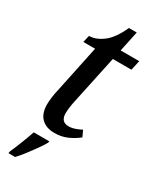

<svg xmlns="http://www.w3.org/2000/svg" viewBox="-222 -720 816 1002"><g transform="rotate(30 185.5 -219.0)"><path d="M174 10Q124 10 95.5 -18Q67 -46 67 -101Q67 -120 70.5 -146Q74 -172 79 -191L139 -477H68L78 -519Q118 -519 160.5 -550.5Q203 -582 238 -659H285L259 -536H371L358 -477H246L186 -195Q180 -169 177 -147Q174 -125 174 -109Q174 -57 221 -57Q240 -57 260 -64Q280 -71 296 -80L313 -43Q284 -20 250 -5Q216 10 174 10ZM22 209Q37 176 52.5 136Q68 96 80 61H174L172 70Q161 90 141.5 117.5Q122 145 100.5 173Q79 201 60 221H20Z"/></g></svg>

Font: Noto Serif SemiCondensed Medium
Style: Italic
Weight: 500
Width: 4
Italic angle: -12°
Designer: Monotype Design Team
Foundry: Monotype Imaging Inc.
Version: Version 2.013